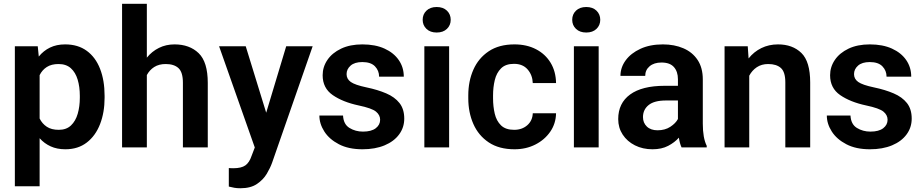

<svg xmlns="http://www.w3.org/2000/svg" viewBox="-20 -770 4822 1003"><path d="M526.4 -269.5V-259.3Q526.4 -182.6 502.7 -121.6Q479 -60.5 433.3 -25.4Q387.7 9.8 321.3 9.8Q277.8 9.8 244.6 -5.4Q211.4 -20.5 187 -47.9V203.1H57.6V-528.3H177.2L182.6 -474.6Q207 -504.9 241.2 -521.5Q275.4 -538.1 320.3 -538.1Q387.2 -538.1 433.1 -504.6Q479 -471.2 502.7 -410.6Q526.4 -350.1 526.4 -269.5ZM397 -259.3V-269.5Q397 -316.4 385.7 -354Q374.5 -391.6 350.1 -413.6Q325.7 -435.5 286.1 -435.5Q248.5 -435.5 224.4 -419.9Q200.2 -404.3 187 -377.4V-150.9Q200.2 -124 224.4 -107.9Q248.5 -91.8 287.1 -91.8Q326.7 -91.8 350.8 -114.7Q375 -137.7 386 -175.8Q397 -213.9 397 -259.3Z M747.1 -750V-468.8Q773.4 -501.5 810.3 -519.8Q847.2 -538.1 891.6 -538.1Q970.2 -538.1 1017.8 -492.2Q1065.4 -446.3 1065.4 -336.9V0H935.5V-337.9Q935.5 -392.6 912.4 -414.1Q889.2 -435.5 845.7 -435.5Q810.1 -435.5 785.6 -419.9Q761.2 -404.3 747.1 -377.9V0H617.7V-750Z M1263.7 -528.3 1370.6 -181.2 1475.1 -528.3H1613.3L1401.4 80.1Q1392.1 106.4 1373.8 137.5Q1355.5 168.5 1322.5 190.9Q1289.6 213.4 1235.4 213.4Q1217.3 213.4 1203.9 210.9Q1190.4 208.5 1175.3 204.6V107.9Q1180.7 108.4 1187 108.6Q1193.4 108.9 1198.2 108.9Q1240.7 108.9 1261.7 94Q1282.7 79.1 1294.4 43.9L1311 0.5L1124.5 -528.3Z M1965.8 -144.5Q1965.8 -168.9 1944.3 -186.8Q1922.9 -204.6 1853.5 -219.2Q1771 -236.8 1718.3 -273.2Q1665.5 -309.6 1665.5 -377Q1665.5 -420.4 1690.4 -457Q1715.3 -493.7 1762 -515.9Q1808.6 -538.1 1873 -538.1Q1940.4 -538.1 1988.8 -516.1Q2037.1 -494.1 2063.2 -456.1Q2089.4 -418 2089.4 -369.6H1960.4Q1960.4 -400.9 1939 -423.3Q1917.5 -445.8 1872.6 -445.8Q1832.5 -445.8 1811.5 -427.2Q1790.5 -408.7 1790.5 -382.8Q1790.5 -357.4 1812.5 -341.8Q1834.5 -326.2 1894.5 -313.5Q1953.1 -301.3 1997.6 -282.2Q2042 -263.2 2066.9 -231.7Q2091.8 -200.2 2091.8 -150.4Q2091.8 -104 2064.9 -67.6Q2038.1 -31.2 1989 -10.7Q1939.9 9.8 1873.5 9.8Q1800.8 9.8 1750.5 -16.4Q1700.2 -42.5 1674.3 -83Q1648.4 -123.5 1648.4 -166.5H1772Q1774.4 -120.6 1805.7 -101.6Q1836.9 -82.5 1876 -82.5Q1919.9 -82.5 1942.9 -100.1Q1965.8 -117.7 1965.8 -144.5Z M2188 -666.5Q2188 -695.3 2207.8 -714.4Q2227.5 -733.4 2261.2 -733.4Q2294.9 -733.4 2314.7 -714.4Q2334.5 -695.3 2334.5 -666.5Q2334.5 -638.2 2314.7 -619.1Q2294.9 -600.1 2261.2 -600.1Q2227.5 -600.1 2207.8 -619.1Q2188 -638.2 2188 -666.5ZM2326.2 -528.3V0H2196.8V-528.3Z M2666 -91.8Q2707 -91.8 2734.4 -115.7Q2761.7 -139.6 2763.2 -178.2H2884.8Q2883.8 -124.5 2854.5 -82Q2825.2 -39.6 2776.6 -14.9Q2728 9.8 2668 9.8Q2586.9 9.8 2533.2 -26.1Q2479.5 -62 2452.9 -122.3Q2426.3 -182.6 2426.3 -256.3V-272Q2426.3 -345.7 2452.9 -406Q2479.5 -466.3 2533.2 -502.2Q2586.9 -538.1 2667.5 -538.1Q2731.4 -538.1 2780 -512.9Q2828.6 -487.8 2856.2 -442.4Q2883.8 -397 2884.8 -335.9H2763.2Q2761.7 -377.9 2736.3 -407.2Q2710.9 -436.5 2665 -436.5Q2621.1 -436.5 2597.4 -412.8Q2573.7 -389.2 2564.7 -351.6Q2555.7 -314 2555.7 -272V-256.3Q2555.7 -213.9 2564.5 -176.3Q2573.2 -138.7 2597.2 -115.2Q2621.1 -91.8 2666 -91.8Z M2969.2 -666.5Q2969.2 -695.3 2989 -714.4Q3008.8 -733.4 3042.5 -733.4Q3076.2 -733.4 3095.9 -714.4Q3115.7 -695.3 3115.7 -666.5Q3115.7 -638.2 3095.9 -619.1Q3076.2 -600.1 3042.5 -600.1Q3008.8 -600.1 2989 -619.1Q2969.2 -638.2 2969.2 -666.5ZM3107.4 -528.3V0H2978V-528.3Z M3540.5 0Q3531.2 -19 3526.4 -50.8Q3504.4 -25.9 3470.5 -8.1Q3436.5 9.8 3388.7 9.8Q3337.4 9.8 3296.9 -10.7Q3256.3 -31.2 3232.9 -66.9Q3209.5 -102.5 3209.5 -147.9Q3209.5 -231 3271.7 -276.4Q3334 -321.8 3452.6 -321.8H3521.5V-356Q3521.5 -396 3500.5 -419.7Q3479.5 -443.4 3435.5 -443.4Q3396.5 -443.4 3373.5 -423.8Q3350.6 -404.3 3350.6 -373.5H3221.2Q3221.2 -417.5 3248.5 -454.8Q3275.9 -492.2 3325.7 -515.1Q3375.5 -538.1 3442.9 -538.1Q3502.9 -538.1 3550 -517.8Q3597.2 -497.6 3624.3 -456.8Q3651.4 -416 3651.4 -355V-124.5Q3651.4 -48.8 3671.9 -8.3V0ZM3415 -89.4Q3454.1 -89.4 3481.9 -107.7Q3509.8 -126 3521.5 -148.4V-245.1H3459Q3397.9 -245.1 3368.4 -221.2Q3338.9 -197.3 3338.9 -158.2Q3338.9 -128.4 3359.1 -108.9Q3379.4 -89.4 3415 -89.4Z M3993.2 -435.5Q3958.5 -435.5 3933.6 -418.9Q3908.7 -402.3 3894 -374.5V0H3765.1V-528.3H3886.2L3890.6 -464.8Q3918 -499.5 3957.3 -518.8Q3996.6 -538.1 4044.4 -538.1Q4120.1 -538.1 4166.3 -493.4Q4212.4 -448.7 4212.4 -338.9V0H4082.5V-339.8Q4082.5 -394 4059.3 -414.8Q4036.1 -435.5 3993.2 -435.5Z M4616.7 -144.5Q4616.7 -168.9 4595.2 -186.8Q4573.7 -204.6 4504.4 -219.2Q4421.9 -236.8 4369.1 -273.2Q4316.4 -309.6 4316.4 -377Q4316.4 -420.4 4341.3 -457Q4366.2 -493.7 4412.8 -515.9Q4459.5 -538.1 4523.9 -538.1Q4591.3 -538.1 4639.6 -516.1Q4688 -494.1 4714.1 -456.1Q4740.2 -418 4740.2 -369.6H4611.3Q4611.3 -400.9 4589.8 -423.3Q4568.4 -445.8 4523.4 -445.8Q4483.4 -445.8 4462.4 -427.2Q4441.4 -408.7 4441.4 -382.8Q4441.4 -357.4 4463.4 -341.8Q4485.4 -326.2 4545.4 -313.5Q4604 -301.3 4648.4 -282.2Q4692.9 -263.2 4717.8 -231.7Q4742.7 -200.2 4742.7 -150.4Q4742.7 -104 4715.8 -67.6Q4689 -31.2 4639.9 -10.7Q4590.8 9.8 4524.4 9.8Q4451.7 9.8 4401.4 -16.4Q4351.1 -42.5 4325.2 -83Q4299.3 -123.5 4299.3 -166.5H4422.9Q4425.3 -120.6 4456.5 -101.6Q4487.8 -82.5 4526.9 -82.5Q4570.8 -82.5 4593.8 -100.1Q4616.7 -117.7 4616.7 -144.5Z"/></svg>

Font: Vazirmatn UI SemiBold
Style: Regular
Weight: 600
Designer: Saber Rastikerdar
Foundry: Saber Rastikerdar
Version: Version 33.003